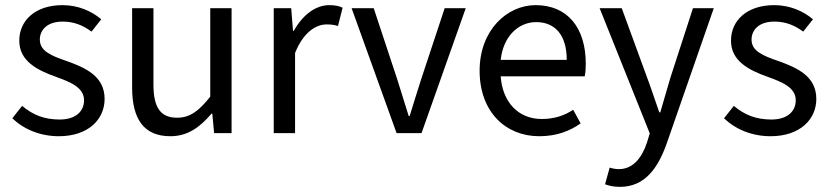

<svg xmlns="http://www.w3.org/2000/svg" viewBox="-20 -518 3228 747"><path d="M209 12C324 12 387 -54 387 -133C387 -221 314 -254 238 -281C177 -302 135 -320 135 -364C135 -400 162 -434 224 -434C267 -434 302 -420 336 -395L374 -443C336 -475 284 -498 223 -498C117 -498 55 -438 55 -360C55 -280 125 -245 198 -219C253 -199 307 -178 307 -128C307 -86 276 -53 212 -53C152 -53 108 -71 66 -106L28 -58C73 -14 138 12 209 12Z M643 12C710 12 758 -23 803 -76H806L813 0H881V-486H798V-142C753 -85 718 -60 669 -60C605 -60 577 -99 577 -189V-486H494V-178C494 -54 540 12 643 12Z M1045 0H1128V-312C1161 -394 1210 -423 1251 -423C1270 -423 1281 -421 1295 -417L1313 -488C1298 -495 1283 -498 1261 -498C1207 -498 1157 -459 1123 -398H1120L1113 -486H1045Z M1523 0H1620L1792 -486H1710L1619 -211C1604 -163 1588 -114 1574 -67H1570C1555 -114 1540 -163 1525 -211L1434 -486H1348Z M2078 12C2145 12 2197 -8 2239 -38L2210 -91C2176 -68 2135 -55 2088 -55C1996 -55 1935 -121 1928 -221H2255C2258 -237 2259 -252 2259 -270C2259 -410 2188 -498 2064 -498C1953 -498 1846 -401 1846 -243C1846 -82 1948 12 2078 12ZM1928 -285C1938 -378 1998 -432 2066 -432C2140 -432 2185 -381 2185 -285Z M2392 209C2489 209 2540 136 2574 40L2757 -486H2676L2589 -218C2576 -175 2562 -125 2549 -81H2545C2529 -126 2513 -176 2497 -218L2399 -486H2313L2508 1L2497 37C2477 97 2442 140 2388 140C2376 140 2364 138 2352 134L2334 199C2350 205 2369 209 2392 209Z M2978 12C3093 12 3156 -54 3156 -133C3156 -221 3083 -254 3007 -281C2946 -302 2904 -320 2904 -364C2904 -400 2931 -434 2993 -434C3036 -434 3071 -420 3105 -395L3143 -443C3105 -475 3053 -498 2992 -498C2886 -498 2824 -438 2824 -360C2824 -280 2894 -245 2967 -219C3022 -199 3076 -178 3076 -128C3076 -86 3045 -53 2981 -53C2921 -53 2877 -71 2835 -106L2797 -58C2842 -14 2907 12 2978 12Z"/></svg>

Font: DAIFUKU Sans
Style: Regular
Weight: 400
Designer: Original font ‘Source Han Sans JP’ : Paul D. Hunt
Foundry: Daifuku
Version: Version 1.000